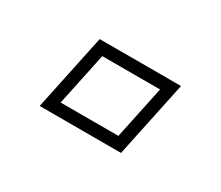

<svg xmlns="http://www.w3.org/2000/svg" viewBox="-45 -234 370 321"><g transform="rotate(30 139.5 -73.5)"><path d="M45.5 0 76.5 -147H233.5L202.5 0ZM73 -22.5H184.5L206 -124.5H94.5Z"/></g></svg>

Font: Tourney Condensed ExtraLight
Style: Italic
Weight: 200
Width: 3
Italic angle: -12°
Designer: Tyler Finck
Foundry: Etcetera Type Co
Version: Version 1.010; ttfautohint (v1.8.3)